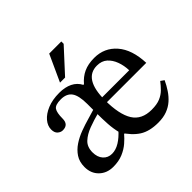

<svg xmlns="http://www.w3.org/2000/svg" viewBox="-166 -853 1042 1042"><g transform="rotate(-45 354.5 -332.0)"><path d="M492 10Q425 10 383.5 -16.5Q342 -43 306 -100Q296 -139 293.5 -179Q291 -219 291 -265V-334Q291 -399 271 -426.5Q251 -454 207 -454Q164 -454 152 -436Q140 -418 140 -373Q140 -350 129 -338.5Q118 -327 96 -327Q81 -327 67.5 -338.5Q54 -350 54 -375Q54 -403 75 -428Q96 -453 134.5 -469Q173 -485 226 -485Q270 -485 301.5 -469.5Q333 -454 349 -423H354Q380 -454 413.5 -469.5Q447 -485 494 -485Q572 -485 621.5 -428Q671 -371 675 -266H365V-303H581Q580 -340 568 -372.5Q556 -405 533.5 -425Q511 -445 475 -445Q424 -445 398.5 -404Q373 -363 373 -282Q373 -172 406.5 -118.5Q440 -65 516 -65Q557 -65 582.5 -76Q608 -87 625.5 -104.5Q643 -122 659 -143L679 -129Q666 -101 649 -75.5Q632 -50 610.5 -31Q589 -12 560 -1Q531 10 492 10ZM150 7Q101 7 69.5 -23.5Q38 -54 38 -103Q38 -143 56.5 -171Q75 -199 104.5 -218.5Q134 -238 169 -251Q204 -264 238 -273.5Q272 -283 297 -291L301 -259Q255 -247 215 -232Q175 -217 150 -193.5Q125 -170 125 -129Q125 -92 144.5 -70Q164 -48 195 -48Q224 -48 253.5 -66Q283 -84 311 -116L330 -78H317Q302 -60 279 -40Q256 -20 224 -6.5Q192 7 150 7ZM307 -521H268L338 -674H431V-656Z"/></g></svg>

Font: STIX Two Text
Style: Regular
Weight: 400
Designer: Ross Mills, John Hudson & Paul Hanslow, Tiro Typeworks Ltd; with prior portions MicroPress Inc., and Coen Hoffman.
Foundry: Tiro Typeworks Ltd
Version: Version 2.13 b171